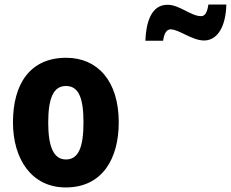

<svg xmlns="http://www.w3.org/2000/svg" viewBox="-20 -814 1015 844"><path d="M619 -635H697C702 -673 716 -685 730 -685C767 -685 824 -636 877 -636C931 -636 972 -688 975 -794H896C891 -759 881 -743 864 -743C819 -743 770 -793 716 -793C643 -793 622 -712 619 -635ZM502 -276C502 -458 409 -560 271 -560C112 -560 37 -445 37 -276C37 -116 118 10 269 10C431 10 502 -118 502 -276ZM192 -275C192 -383 215 -436 270 -436C326 -436 347 -383 347 -276C347 -169 326 -113 270 -113C215 -113 192 -170 192 -275Z"/></svg>

Font: Noto Sans Thai Looped Condensed ExtraBold
Style: Regular
Weight: 800
Width: 3
Designer: Sasikarn Vongin, Ben Mitchell
Foundry: The Fontpad Ltd
Version: Version 1.001